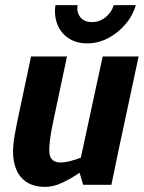

<svg xmlns="http://www.w3.org/2000/svg" viewBox="-20 -720 560 748"><path d="M155 8Q82 8 50.5 -45.5Q19 -99 38 -198L48 -250L101 -500H241L188 -250Q169 -162 172.5 -124.5Q176 -87 216 -87Q233 -87 254 -92.5Q275 -98 295 -106L380 -500H520L443 -140L414 0H304L290 -47Q258 -25 223.5 -8.5Q189 8 156 8H155ZM282 -700Q278 -672 293 -653Q308 -634 338 -634Q368 -634 391.5 -653Q415 -672 423 -700H509Q497 -658 468 -624.5Q439 -591 400.5 -571Q362 -551 320 -551Q278 -551 248 -570.5Q218 -590 204 -624Q190 -658 196 -700Z"/></svg>

Font: Epunda Sans
Style: Bold Italic
Weight: 700
Italic angle: -12.0243°
Designer: Simon Atzbach
Foundry: typofactur
Version: Version 2.204; ttfautohint (v1.8.4.7-5d5b)